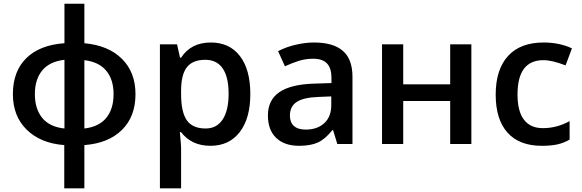

<svg xmlns="http://www.w3.org/2000/svg" viewBox="-20 -780 3150 1040"><path d="M713.9 -270Q713.9 -148.4 640.4 -76.2Q566.9 -3.9 437 5.9V240.2H328.1V5.9Q199.7 -3.9 124.8 -77.4Q49.8 -150.9 49.8 -270Q49.8 -393.6 122.6 -465.1Q195.3 -536.6 329.1 -545.9V-759.8H437V-545.9Q566.9 -534.2 640.4 -461.4Q713.9 -388.7 713.9 -270ZM168.9 -270Q168.9 -189.9 209 -141.1Q249 -92.3 329.1 -84V-456.1Q248.5 -446.8 208.7 -398.4Q168.9 -350.1 168.9 -270ZM595.2 -270Q595.2 -349.1 555.4 -397Q515.6 -444.8 437 -454.1V-84Q516.6 -93.3 555.9 -141.8Q595.2 -190.4 595.2 -270Z M1120.1 9.8Q1017.6 9.8 960.9 -64H954.1Q960.9 4.4 960.9 19V240.2H846.2V-540H939Q942.9 -524.9 955.1 -467.8H960.9Q1014.6 -549.8 1122.1 -549.8Q1223.1 -549.8 1279.5 -476.6Q1335.9 -403.3 1335.9 -271Q1335.9 -138.7 1278.6 -64.5Q1221.2 9.8 1120.1 9.8ZM1092.3 -456.1Q1023.9 -456.1 992.4 -416Q960.9 -376 960.9 -288.1V-271Q960.9 -172.4 992.2 -128.2Q1023.4 -84 1094.2 -84Q1153.8 -84 1186 -132.8Q1218.3 -181.6 1218.3 -272Q1218.3 -362.8 1186.3 -409.4Q1154.3 -456.1 1092.3 -456.1Z M1807.1 0 1784.2 -75.2H1780.3Q1741.2 -25.9 1701.7 -8.1Q1662.1 9.8 1600.1 9.8Q1520.5 9.8 1475.8 -33.2Q1431.2 -76.2 1431.2 -154.8Q1431.2 -238.3 1493.2 -280.8Q1555.2 -323.2 1682.1 -327.1L1775.4 -330.1V-358.9Q1775.4 -410.6 1751.2 -436.3Q1727.1 -461.9 1676.3 -461.9Q1634.8 -461.9 1596.7 -449.7Q1558.6 -437.5 1523.4 -420.9L1486.3 -502.9Q1530.3 -525.9 1582.5 -537.8Q1634.8 -549.8 1681.2 -549.8Q1784.2 -549.8 1836.7 -504.9Q1889.2 -460 1889.2 -363.8V0ZM1636.2 -78.1Q1698.7 -78.1 1736.6 -113Q1774.4 -147.9 1774.4 -210.9V-257.8L1705.1 -254.9Q1624 -252 1587.2 -227.8Q1550.3 -203.6 1550.3 -153.8Q1550.3 -117.7 1571.8 -97.9Q1593.3 -78.1 1636.2 -78.1Z M2164.1 -540V-323.2H2418.5V-540H2533.2V0H2418.5V-232.9H2164.1V0H2049.3V-540Z M2915 9.8Q2792.5 9.8 2728.8 -61.8Q2665 -133.3 2665 -267.1Q2665 -403.3 2731.7 -476.6Q2798.3 -549.8 2924.3 -549.8Q3009.8 -549.8 3078.1 -518.1L3043.5 -425.8Q2970.7 -454.1 2923.3 -454.1Q2783.2 -454.1 2783.2 -268.1Q2783.2 -177.2 2818.1 -131.6Q2853 -85.9 2920.4 -85.9Q2997.1 -85.9 3065.4 -124V-23.9Q3034.7 -5.9 2999.8 2Q2964.8 9.8 2915 9.8Z"/></svg>

Font: JBL Sans
Style: Semibold
Weight: 600
Version: Version 1.10